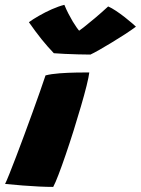

<svg xmlns="http://www.w3.org/2000/svg" viewBox="-66 -752 568 774"><path d="M148.5 1.5Q123 1.5 91.8 0Q60.5 -1.5 25.8 -4.2Q-9 -7 -45.5 -10.5Q-40 -21.5 -28.2 -50.8Q-16.5 -80 -1 -120.5Q14.5 -161 31.5 -207Q48.5 -253 65 -298.5Q81.5 -344 95.2 -383Q109 -422 117.5 -448Q140.5 -454 174.5 -456.5Q208.5 -459 241.5 -459.5Q274.5 -460 294 -460Q292 -442.5 283 -406.2Q274 -370 260.2 -323Q246.5 -276 230.8 -225.8Q215 -175.5 199.2 -129.5Q183.5 -83.5 170.2 -48.8Q157 -14 148.5 1.5ZM370 -726Q384 -720 402 -708Q420 -696 437.2 -682.5Q454.5 -669 466.8 -658.2Q479 -647.5 482 -644.5Q464 -631 438.2 -614.2Q412.5 -597.5 385.2 -581Q358 -564.5 334.8 -551.2Q311.5 -538 298.5 -532Q278 -532 249.5 -532.8Q221 -533.5 194.2 -534.8Q167.5 -536 151 -537.5Q125.5 -564 101.2 -594.2Q77 -624.5 50.5 -662.5Q66 -674 90.8 -688.2Q115.5 -702.5 143.2 -714.8Q171 -727 193.5 -732.5Q201 -714 209.8 -697Q218.5 -680 227.2 -665.5Q236 -651 243.5 -640.5Q251 -630 256.5 -624.5H248Q253 -627.5 271.8 -642.2Q290.5 -657 316.8 -679Q343 -701 370 -726Z"/></svg>

Font: Grandstander Thin Black
Style: Italic
Weight: 900
Italic angle: -15°
Version: Version 1.200